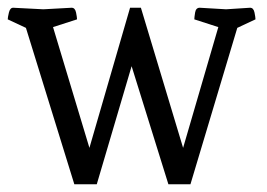

<svg xmlns="http://www.w3.org/2000/svg" viewBox="-30 -476 690 496"><path d="M162 0 37 -404 -10 -426Q-10 -431 -7 -443.5Q-4 -456 4 -456L82 -452L155 -456Q164 -456 166.5 -443.5Q169 -431 169 -426L107 -406L201 -94L306 -456H334L443 -94L534 -406L472 -426Q472 -431 474 -443.5Q476 -456 486 -456L554 -452L616 -456Q625 -456 627.5 -443.5Q630 -431 630 -426L583 -404L462 0H405L310 -305L220 0Z"/></svg>

Font: Mate
Style: Regular
Weight: 400
Designer: Eduardo Rodriguez Tunni
Foundry: Eduardo Rodriguez Tunni
Version: Version 1.003; ttfautohint (v1.8.4.7-5d5b);gftools[0.9.24]